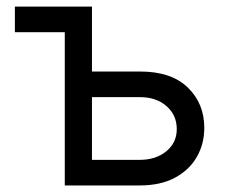

<svg xmlns="http://www.w3.org/2000/svg" viewBox="-20 -566 694 586"><path d="M177.7 -545.9V-467.8H25.4V-545.9ZM250 -347.7H406.2Q502 -348.1 552.7 -299.3Q603.5 -250.5 603.5 -175.8Q603.5 -127 580.8 -87.2Q558.1 -47.4 514.2 -23.7Q470.2 0 406.2 0H177.7V-545.9H260.7V-78.1H406.2Q455.6 -78.1 487.5 -104.2Q519.5 -130.4 519.5 -171.9Q519.5 -215.3 487.5 -242.7Q455.6 -270 406.2 -269.5H250Z"/></svg>

Font: Inter V
Style: 
Weight: 400
Designer: Rasmus Andersson
Foundry: rsms
Version: Version 4.000;git-a3f224843